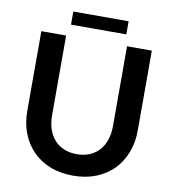

<svg xmlns="http://www.w3.org/2000/svg" viewBox="-93 -937 927 1026"><g transform="rotate(10 371.0 -424.0)"><path d="M371.5 -108.5Q410.5 -108.5 441.2 -121.5Q472 -134.5 493 -158Q514 -181.5 525.2 -215Q536.5 -248.5 536.5 -290V-723H671V-290Q671 -225.5 650.2 -170.8Q629.5 -116 590.8 -76.2Q552 -36.5 496.5 -14.2Q441 8 371.5 8Q301.5 8 246 -14.2Q190.5 -36.5 151.8 -76.2Q113 -116 92.2 -170.8Q71.5 -225.5 71.5 -290V-723H206V-290.5Q206 -249 217.2 -215.5Q228.5 -182 249.8 -158.2Q271 -134.5 301.8 -121.5Q332.5 -108.5 371.5 -108.5ZM221.5 -856H521.5V-785H221.5Z"/></g></svg>

Font: Lato 2
Style: Bold
Weight: 700
Designer: Lukasz Dziedzic with Adam Twardoch and Botio Nikoltchev
Foundry: tyPoland Lukasz Dziedzic
Version: Version 2.015; 2015-08-06; http://www.latofonts.com/